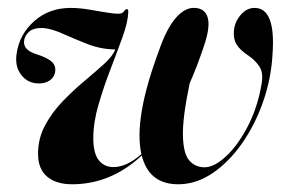

<svg xmlns="http://www.w3.org/2000/svg" viewBox="-20 -468 742 497"><path d="M485 -447.5Q511.5 -446 518 -421.2Q524.5 -396.5 507 -346Q490 -295.5 471 -252.5Q452.5 -164.5 453.5 -117.5Q454.5 -70.5 469.8 -52.8Q485 -35 509.5 -35Q534.5 -35 565 -63.2Q595.5 -91.5 621 -140.2Q646.5 -189 657 -250Q662.5 -280 651 -296.5Q639.5 -313 624.5 -323Q601.5 -338 592.5 -352.8Q583.5 -367.5 585.5 -388Q587 -410 602.5 -428.8Q618 -447.5 639 -447.5Q694 -447.5 685.5 -328Q682 -264.5 661 -204.5Q640 -144.5 606 -96.2Q572 -48 529.8 -19.5Q487.5 9 441.5 9Q365.5 9 347 -65.5Q267 9 166.5 9Q125.5 9 102 -10.8Q78.5 -30.5 78.5 -70Q78.5 -110 96.8 -143.8Q115 -177.5 142.5 -206Q170 -234.5 198.8 -258.5Q227.5 -282.5 249.5 -302.5Q271.5 -322.5 278.5 -340Q241 -340.5 207 -353.8Q173 -367 143.8 -380.2Q114.5 -393.5 92 -395.5Q67 -396.5 55.2 -385.8Q43.5 -375 42.5 -363Q38.5 -338.5 76 -327Q100 -319.5 112.2 -309.8Q124.5 -300 123 -284Q121.5 -269 109.8 -260.5Q98 -252 81 -252Q52 -252 35 -274Q18 -296 23 -329Q30 -379 68.5 -413.2Q107 -447.5 163 -447.5Q183.5 -447.5 207.2 -443.8Q231 -440 252.2 -436.2Q273.5 -432.5 286.5 -432.5Q296.5 -432.5 301 -438.8Q305.5 -445 308.5 -444.5Q312.5 -444 312 -435.5Q311 -410.5 297.2 -372.2Q283.5 -334 266 -288.8Q248.5 -243.5 235 -197.2Q221.5 -151 221.5 -110Q221.5 -71.5 235.5 -53.5Q249.5 -35.5 273.5 -35.5Q308 -35.5 346 -69Q325.5 -160.5 391.5 -337Q411 -394 435.2 -421.8Q459.5 -449.5 485 -447.5Z"/></svg>

Font: Fraunces 144pt SemiBold
Style: Italic
Weight: 600
Italic angle: -16°
Version: Version 1.000;[0bf87f6ff]